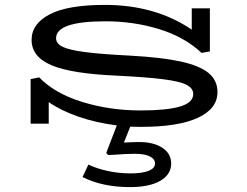

<svg xmlns="http://www.w3.org/2000/svg" viewBox="-20 -505 1008 784"><path d="M512 12 486 77Q526 75 549 75Q607 75 643 98.5Q679 122 679 163Q679 207 635 233Q591 259 510 259Q399 259 317 218L341 167Q374 183 419 193Q464 203 513 203Q561 203 587 192.5Q613 182 613 163Q613 144 591.5 133.5Q570 123 531 123Q496 123 444 127L421 128L414 119L457 7Q375 -3 302 -28Q229 -53 179 -88V0H105V-182L140 -189Q204 -123 316.5 -88.5Q429 -54 554 -54Q661 -54 715 -70Q769 -86 769 -121Q769 -145 741 -159Q713 -173 646 -181.5Q579 -190 458 -196Q272 -204 190.5 -238.5Q109 -273 109 -342Q109 -408 183 -446.5Q257 -485 408 -485Q614 -485 763 -384V-471H837V-295L803 -289Q734 -354 630 -386Q526 -418 411 -418Q209 -418 209 -349Q209 -327 235.5 -314Q262 -301 326 -292.5Q390 -284 509 -278Q639 -271 717 -254Q795 -237 831.5 -207Q868 -177 868 -129Q868 -61 788 -24Q708 13 557 13Q527 13 512 12Z"/></svg>

Font: BioRhyme Expanded
Style: Regular
Weight: 400
Width: 7
Designer: Aoife Mooney
Foundry: Aoife Mooney Type
Version: Version 1.000